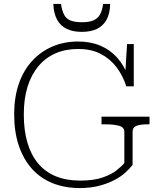

<svg xmlns="http://www.w3.org/2000/svg" viewBox="-20 -939 812 976"><path d="M654 -269V-101Q640 -82 616.5 -61Q593 -40 559 -22.5Q525 -5 481.5 6Q438 17 386 17Q309 17 247 -8Q185 -33 141.5 -82Q98 -131 75 -200.5Q52 -270 52 -358Q52 -444 75.5 -512.5Q99 -581 143 -629Q187 -677 246.5 -702.5Q306 -728 377 -728Q441 -728 491 -706.5Q541 -685 576 -645.5Q611 -606 630 -553L615 -540L626 -715H660V-500H622Q605 -554 572.5 -597Q540 -640 492 -665Q444 -690 377 -690Q313 -690 262.5 -668Q212 -646 176 -603.5Q140 -561 120.5 -499.5Q101 -438 101 -357Q101 -276 119.5 -213.5Q138 -151 174 -108Q210 -65 263.5 -43Q317 -21 387 -21Q456 -21 501 -36.5Q546 -52 573 -73.5Q600 -95 612 -110V-269Q612 -292 585.5 -299.5Q559 -307 517 -307H496V-346H740V-307H729Q694 -307 674 -299.5Q654 -292 654 -269ZM396 -777Q441 -777 472.5 -792Q504 -807 521.5 -838.5Q539 -870 540 -919H504Q500 -886 488.5 -865.5Q477 -845 455 -835.5Q433 -826 397 -826Q360 -826 338 -835Q316 -844 305.5 -865Q295 -886 290 -919H251Q253 -870 270.5 -838.5Q288 -807 319.5 -792Q351 -777 396 -777Z"/></svg>

Font: Roboto Serif Thin
Style: Regular
Weight: 250
Designer: Greg Gazdowicz
Foundry: Commercial Type
Version: Version 1.004